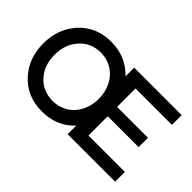

<svg xmlns="http://www.w3.org/2000/svg" viewBox="-100 -911 1223 1223"><g transform="rotate(45 511.0 -299.5)"><path d="M336.9 13.7Q403.3 13.7 458 -8.8Q512.7 -31.2 555.7 -77.1Q555.7 -51.8 555.7 0Q663.1 0 983.4 0Q983.4 -22.5 983.4 -87.9Q901.4 -87.9 655.3 -87.9Q655.3 -131.8 655.3 -261.7Q724.6 -261.7 933.6 -261.7Q933.6 -283.2 933.6 -345.7Q864.3 -345.7 655.3 -345.7Q655.3 -387.7 655.3 -511.7Q737.3 -511.7 983.4 -511.7Q983.4 -534.2 983.4 -599.6Q876 -599.6 555.7 -599.6Q555.7 -580.1 555.7 -521.5Q512.7 -566.4 458 -589.8Q403.3 -613.3 336.9 -613.3Q270.5 -613.3 215.8 -590.8Q162.1 -568.4 120.1 -523.4Q78.1 -477.5 57.6 -421.9Q37.1 -366.2 37.1 -298.8Q37.1 -232.4 57.6 -176.8Q78.1 -121.1 120.1 -76.2Q162.1 -31.2 215.8 -8.8Q270.5 13.7 336.9 13.7ZM336.9 -82Q293.9 -82 257.8 -97.7Q221.7 -112.3 194.3 -143.6Q166 -174.8 152.3 -213.9Q138.7 -252.9 138.7 -298.8Q138.7 -345.7 152.3 -384.8Q166 -423.8 194.3 -455.1Q221.7 -486.3 257.8 -502Q293.9 -517.6 336.9 -517.6Q380.9 -517.6 416 -502Q452.1 -486.3 481.4 -455.1Q508.8 -423.8 522.5 -384.8Q537.1 -345.7 537.1 -298.8Q537.1 -252.9 522.5 -213.9Q508.8 -174.8 481.4 -143.6Q452.1 -112.3 416 -97.7Q380.9 -82 336.9 -82Z"/></g></svg>

Font: TextaAlt
Style: Bold
Weight: 400
Designer: Daniel Hernandez & Miguel Hernandez
Version: Version 1.005;com.myfonts.easy.latinotype.texta.alt-bold.wfk